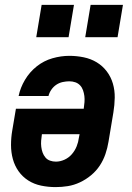

<svg xmlns="http://www.w3.org/2000/svg" viewBox="-20 -756 540 784"><path d="M207 8Q177 8 148 2Q119 -4 95.5 -19Q72 -34 56 -56.5Q40 -79 32.5 -106.5Q25 -134 25 -164Q25 -194 30 -223L45 -312H322V-313Q324 -326 325 -339Q326 -352 324.5 -364Q323 -376 319 -387.5Q315 -399 307 -407.5Q299 -416 287.5 -420Q276 -424 263 -424Q250 -424 236 -421Q222 -418 210 -410Q198 -402 189.5 -389.5Q181 -377 178 -364H56Q63 -398 82 -430Q101 -462 130 -485Q159 -508 194 -518Q229 -528 263 -528Q293 -528 322 -522Q351 -516 375 -501.5Q399 -487 416 -464.5Q433 -442 441 -414.5Q449 -387 448.5 -357Q448 -327 443 -297L423 -177Q419 -152 410.5 -127Q402 -102 387.5 -80Q373 -58 352 -40.5Q331 -23 306.5 -11.5Q282 0 257 4Q232 8 207 8ZM208 -96Q226 -96 243.5 -104Q261 -112 273.5 -126.5Q286 -141 293 -158.5Q300 -176 302 -193L305 -208H151V-207Q149 -194 148 -181.5Q147 -169 148.5 -156.5Q150 -144 154 -133Q158 -122 165.5 -113Q173 -104 184.5 -100Q196 -96 208 -96ZM328 -604 350 -736H482L460 -604ZM128 -604 150 -736H282L260 -604Z"/></svg>

Font: Iosevka SS04 Extrabold Oblique
Style: Regular
Weight: 800
Italic angle: -9°
Monospace: yes
Designer: Belleve Invis
Foundry: Belleve Invis
Version: Version 19.0.0; ttfautohint (v1.8.4)